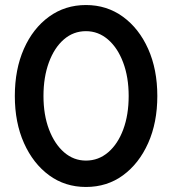

<svg xmlns="http://www.w3.org/2000/svg" viewBox="-20 -732 685 764"><path d="M322 12Q239 12 175.5 -34.5Q112 -81 75.5 -162.5Q39 -244 39 -350Q39 -456 75 -537.5Q111 -619 175 -665.5Q239 -712 322 -712Q405 -712 469 -665.5Q533 -619 569.5 -537.5Q606 -456 606 -350Q606 -244 569.5 -162.5Q533 -81 469.5 -34.5Q406 12 322 12ZM322 -93Q372 -93 410.5 -126Q449 -159 470.5 -217Q492 -275 492 -350Q492 -425 470 -483.5Q448 -542 409.5 -575Q371 -608 322 -608Q272 -608 234 -575Q196 -542 174.5 -483.5Q153 -425 153 -350Q153 -275 175 -217Q197 -159 235 -126Q273 -93 322 -93Z"/></svg>

Font: Figtree SemiBold
Style: Regular
Weight: 600
Designer: Erik Kennedy
Foundry: Erik Kennedy
Version: Version 2.001; ttfautohint (v1.8.4.7-5d5b);gftools[0.9.27]